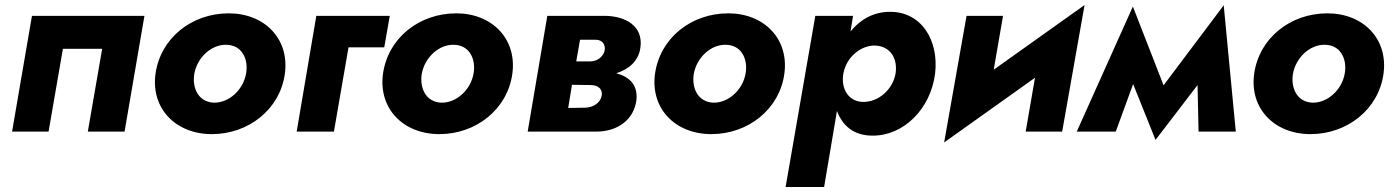

<svg xmlns="http://www.w3.org/2000/svg" viewBox="-20 -523 5535 763"><path d="M554 -460H107L28 0H173L230 -329H386L329 0H475Z M598 -230C579 -92 678 10 822 10C968 10 1093 -89 1112 -230C1131 -368 1032 -470 889 -470C742 -470 618 -372 598 -230ZM752 -229C763 -293 819 -347 880 -345C941 -344 968 -289 958 -231C947 -167 891 -114 830 -115C770 -117 743 -171 752 -229Z M1237 -460 1159 0H1307L1365 -335H1507L1529 -460Z M1502 -230C1483 -92 1582 10 1726 10C1872 10 1997 -89 2016 -230C2035 -368 1936 -470 1793 -470C1646 -470 1522 -372 1502 -230ZM1656 -229C1667 -293 1723 -347 1784 -345C1845 -344 1872 -289 1862 -231C1851 -167 1795 -114 1734 -115C1674 -117 1647 -171 1656 -229Z M2155 -460 2077 0H2221H2349C2439 0 2499 -51 2509 -124C2516 -187 2480 -218 2429 -232C2478 -247 2518 -280 2525 -334C2537 -421 2464 -459 2385 -460ZM2348 -365C2373 -365 2387 -346 2383 -323C2378 -298 2354 -279 2326 -279H2270L2285 -365ZM2327 -185C2359 -185 2376 -167 2371 -142C2366 -115 2338 -95 2303 -95L2238 -94L2253 -186Z M2583 -230C2564 -92 2663 10 2807 10C2953 10 3078 -89 3097 -230C3116 -368 3017 -470 2874 -470C2727 -470 2603 -372 2583 -230ZM2737 -229C2748 -293 2804 -347 2865 -345C2926 -344 2953 -289 2943 -231C2932 -167 2876 -114 2815 -115C2755 -117 2728 -171 2737 -229Z M3255 220 3306 -82C3328 -24 3372 16 3447 16C3570 17 3678 -89 3696 -230C3712 -365 3640 -477 3516 -476C3451 -476 3398 -445 3360 -398L3370 -460H3220L3102 220ZM3539 -231C3528 -167 3470 -116 3408 -118C3353 -120 3322 -168 3331 -228L3332 -233C3344 -296 3401 -343 3457 -342C3518 -340 3548 -291 3539 -231Z M3966 -460H3821L3732 43L4093 -214L4056 0H4201L4290 -503L3929 -246Z M4259 0H4414L4483 -189L4572 33L4739 -185L4743 0H4891L4843 -502L4604 -184L4482 -497Z M4964 -230C4945 -92 5044 10 5188 10C5334 10 5459 -89 5478 -230C5497 -368 5398 -470 5255 -470C5108 -470 4984 -372 4964 -230ZM5118 -229C5129 -293 5185 -347 5246 -345C5307 -344 5334 -289 5324 -231C5313 -167 5257 -114 5196 -115C5136 -117 5109 -171 5118 -229Z"/></svg>

Font: Jost*
Style: Bold Italic
Weight: 700
Italic angle: -10°
Version: Version 3.7